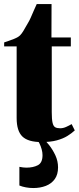

<svg xmlns="http://www.w3.org/2000/svg" viewBox="-28 -687 388 946"><path d="M176.5 13Q110.5 13 82.2 -14.5Q54 -42 54 -105.5V-458.5H-7.5V-478Q4 -482 16.5 -486.2Q29 -490.5 40.8 -495.2Q52.5 -500 61 -505Q71 -511 79.5 -523Q88 -535 95.5 -549Q103 -563 110 -574Q116 -583.5 123.5 -600.2Q131 -617 138.8 -635.5Q146.5 -654 153 -667H226L225.5 -502.5H321V-458.5H227V-135Q227 -99 231 -82Q235 -65 244 -60Q253 -55 268.5 -55Q283 -55 297.5 -61.5Q312 -68 325 -75.5L340.5 -44.5Q325.5 -30.5 304.2 -17.2Q283 -4 252 4.5Q221 13 176.5 13ZM136 239.5Q117.5 239.5 99.8 236.2Q82 233 67.5 227V135Q75.5 137 85.8 138Q96 139 102 139Q135.5 139 158.5 127Q181.5 115 181.5 77.5Q181.5 63.5 177.2 48.2Q173 33 166.2 19.2Q159.5 5.5 151.5 -3L170 -6.5L185.5 -3Q197.5 7 214.5 28.5Q231.5 50 244.8 78.2Q258 106.5 258 138Q258 173 241.8 195.5Q225.5 218 197.8 228.8Q170 239.5 136 239.5Z"/></svg>

Font: Merriweather 144pt Black
Style: Regular
Weight: 900
Version: Version 2.100